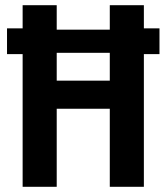

<svg xmlns="http://www.w3.org/2000/svg" viewBox="-20 -718 640 738"><path d="M402 -300H198V0H67V-510H7V-609H67V-698H198V-604H402V-698H533V-609H593V-510H533V0H402ZM402 -408V-515H198V-408Z"/></svg>

Font: IBM Plex Mono SemiBold
Style: Regular
Weight: 600
Monospace: yes
Designer: Mike Abbink, Paul van der Laan, Pieter van Rosmalen
Foundry: Bold Monday
Version: Version 2.3